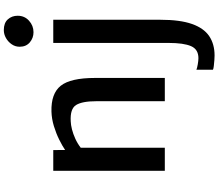

<svg xmlns="http://www.w3.org/2000/svg" viewBox="-86 -756 1090 957"><g transform="rotate(-90 458.5 -277.0)"><path d="M86 0V-556H189.5L190 -497Q210.5 -511 241.8 -526.5Q273 -542 309.2 -553Q345.5 -564 381.5 -565Q471 -567.5 510 -518.8Q549 -470 549 -347.5V0H433V-341.5Q433 -411.5 414.2 -442Q395.5 -472.5 333 -469Q315.5 -468.5 292.8 -462.8Q270 -457 246.2 -446.2Q222.5 -435.5 201 -419V0ZM590 240V157.5Q598 161 616.5 164.2Q635 167.5 647.5 167.5Q691.5 167.5 707.5 130.8Q723.5 94 723.5 19V-556H839V-22Q839 75.5 818.2 134.8Q797.5 194 757.8 221Q718 248 661 248Q653.5 248 638 247Q622.5 246 608.5 244.2Q594.5 242.5 590 240ZM777 -654.5Q748 -654.5 726.2 -673Q704.5 -691.5 704.5 -723.5Q704.5 -745.5 716.8 -763.2Q729 -781 748 -791.8Q767 -802.5 787.5 -802.5Q823 -802.5 841 -782.5Q859 -762.5 859 -733.5Q859 -699 834.2 -676.8Q809.5 -654.5 777 -654.5Z"/></g></svg>

Font: Koeln Type Sans
Style: Regular
Weight: 400
Designer: Eben Sorkin
Foundry: Eben Sorkin
Version: Version 2.001